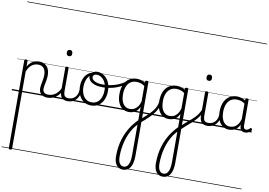

<svg xmlns="http://www.w3.org/2000/svg" viewBox="-197 -1752 4216 3013"><g transform="rotate(10 1911.0 -245.5)"><path d="M138 920Q125 920 119 915.5Q113 911 113 901V-496Q113 -506 119.5 -510.5Q126 -515 139 -515Q153 -515 159 -510.5Q165 -506 165 -496V-408Q189 -450 219.5 -474.5Q250 -499 283.5 -509Q317 -519 350 -519Q401 -519 438.5 -496.5Q476 -474 496.5 -431Q517 -388 517 -325Q517 -301 514 -278Q511 -255 507 -233Q503 -211 498.5 -190Q494 -169 491 -148.5Q488 -128 488 -109Q488 -72 510.5 -51.5Q533 -31 578 -31Q587 -31 591.5 -23.5Q596 -16 595.5 -7Q595 2 589 9.5Q583 17 571 17Q508 17 471 -16Q434 -49 434 -107Q434 -126 437 -146.5Q440 -167 444 -188.5Q448 -210 452 -232Q456 -254 459 -276.5Q462 -299 462 -322Q462 -393 431 -431Q400 -469 341 -469Q315 -469 289.5 -461.5Q264 -454 241 -437Q218 -420 199 -393Q180 -366 165 -327V901Q165 911 158.5 915.5Q152 920 138 920ZM0 895H635V905H0ZM0 -20H635V0H0ZM0 -505H635V-500H0ZM0 -1415H635V-1405H0Z M570 17Q559 17 553.5 9.5Q548 2 548.5 -7Q549 -16 556 -23.5Q563 -31 576 -31Q613 -31 644 -43Q675 -55 699 -75Q723 -95 741 -120Q759 -145 769 -172Q773 -183 782 -182.5Q791 -182 797 -174.5Q803 -167 800 -157Q789 -124 769 -93Q749 -62 720.5 -37Q692 -12 654 2.5Q616 17 570 17ZM635 895V905ZM635 -20V0ZM635 -505V-500ZM635 -1415V-1405Z M897 17Q859 17 833.5 6.5Q808 -4 793.5 -24Q779 -44 773 -72.5Q767 -101 767 -137V-496Q767 -506 773 -510.5Q779 -515 792 -515Q806 -515 812.5 -510.5Q819 -506 819 -496V-137Q819 -82 835.5 -56.5Q852 -31 903 -31Q912 -31 916.5 -23.5Q921 -16 920.5 -7Q920 2 914.5 9.5Q909 17 897 17ZM793 -683Q771 -683 760 -695.5Q749 -708 749 -732Q749 -757 760 -769.5Q771 -782 793 -782Q814 -782 825 -769.5Q836 -757 836 -732Q837 -707 825.5 -695Q814 -683 793 -683ZM635 895H960V905H635ZM635 -20H960V0H635ZM635 -505H960V-500H635ZM635 -1415H960V-1405H635Z M895 17Q884 17 878.5 9.5Q873 2 873.5 -7Q874 -16 881 -23.5Q888 -31 901 -31Q934 -31 960.5 -43Q987 -55 1006 -76Q1025 -97 1035.5 -125Q1046 -153 1047 -186Q1048 -198 1057 -201.5Q1066 -205 1074.5 -201.5Q1083 -198 1082 -186Q1081 -142 1066.5 -104.5Q1052 -67 1027.5 -40Q1003 -13 969 2Q935 17 895 17ZM960 895V905ZM960 -20V0ZM960 -505V-500ZM960 -1415V-1405Z M1268 19Q1200 19 1149 -15.5Q1098 -50 1071 -110.5Q1044 -171 1044 -250Q1044 -308 1060 -354.5Q1076 -401 1106.5 -435Q1137 -469 1180 -487Q1223 -505 1277 -505Q1285 -505 1287.5 -498Q1290 -491 1287.5 -483.5Q1285 -476 1276 -476Q1244 -476 1216.5 -465.5Q1189 -455 1167 -435Q1145 -415 1130 -387Q1115 -359 1107 -324.5Q1099 -290 1099 -250Q1099 -185 1119.5 -135.5Q1140 -86 1177.5 -58.5Q1215 -31 1268 -31Q1307 -31 1338 -46.5Q1369 -62 1390.5 -91.5Q1412 -121 1423.5 -161.5Q1435 -202 1435 -250Q1435 -321 1411.5 -371Q1388 -421 1351.5 -446.5Q1315 -472 1276 -472Q1264 -472 1257.5 -479Q1251 -486 1251 -495.5Q1251 -505 1257.5 -512Q1264 -519 1276 -519Q1331 -519 1380 -487Q1429 -455 1459.5 -394.5Q1490 -334 1490 -250Q1490 -202 1480 -161Q1470 -120 1451 -87Q1432 -54 1404.5 -30Q1377 -6 1343 6.5Q1309 19 1268 19ZM960 895H1561V905H960ZM960 -20H1561V0H960ZM960 -505H1561V-500H960ZM960 -1415H1561V-1405H960Z M1394 -294Q1323 -294 1272 -311Q1221 -328 1193 -358.5Q1165 -389 1165 -427Q1165 -453 1179.5 -473.5Q1194 -494 1219.5 -506.5Q1245 -519 1275 -519Q1287 -519 1293.5 -512Q1300 -505 1300.5 -495.5Q1301 -486 1294.5 -479Q1288 -472 1276 -472Q1245 -472 1229.5 -458Q1214 -444 1214 -426Q1214 -388 1262 -362.5Q1310 -337 1393 -337Q1448 -337 1501 -346Q1554 -355 1603.5 -372Q1653 -389 1696 -413.5Q1739 -438 1774 -469Q1782 -476 1790.5 -472Q1799 -468 1801.5 -458.5Q1804 -449 1793 -439Q1757 -405 1711.5 -378Q1666 -351 1614.5 -332Q1563 -313 1507 -303.5Q1451 -294 1394 -294ZM1561 895H1592V905H1561ZM1561 -20H1592V0H1561ZM1561 -505H1592V-500H1561ZM1561 -1415H1592V-1405H1561Z M1934 924Q1867 924 1829.5 874Q1792 824 1792 733Q1792 661 1801.5 593.5Q1811 526 1830 463Q1849 400 1877.5 341Q1906 282 1945 227Q1961 206 1977 186Q1993 166 2009 148Q2025 130 2038 118V-94Q2014 -45 1984.5 -21.5Q1955 2 1925.5 9.5Q1896 17 1869 17Q1813 17 1769 -12Q1725 -41 1700 -98Q1675 -155 1675 -238Q1675 -288 1684.5 -331Q1694 -374 1713 -408.5Q1732 -443 1760 -467.5Q1788 -492 1824 -505.5Q1860 -519 1905 -519Q1930 -519 1951 -515Q1972 -511 1993.5 -503Q2015 -495 2038 -480V-496Q2038 -506 2044.5 -510.5Q2051 -515 2065 -515Q2078 -515 2084.5 -510.5Q2091 -506 2091 -496V674Q2091 737 2080.5 784Q2070 831 2050 862Q2030 893 2000.5 908.5Q1971 924 1934 924ZM1938 875Q1968 875 1990.5 854Q2013 833 2025.5 790Q2038 747 2038 682V189Q2030 198 2020 208.5Q2010 219 2000.5 231.5Q1991 244 1980 258Q1948 306 1923 361Q1898 416 1881.5 476.5Q1865 537 1856.5 601Q1848 665 1848 732Q1848 777 1858.5 809Q1869 841 1889 858Q1909 875 1938 875ZM1878 -33Q1910 -33 1940.5 -46.5Q1971 -60 1996.5 -92.5Q2022 -125 2038 -181V-428Q2003 -452 1971 -461Q1939 -470 1906 -470Q1874 -470 1847 -460.5Q1820 -451 1798.5 -432Q1777 -413 1762 -385.5Q1747 -358 1739 -322Q1731 -286 1731 -242Q1731 -180 1747.5 -133Q1764 -86 1797 -59.5Q1830 -33 1878 -33ZM1592 895H2227V905H1592ZM1592 -20H2227V0H1592ZM1592 -505H2227V-500H1592ZM1592 -1415H2227V-1405H1592Z M2082 145Q2075 151 2068.5 147Q2062 143 2058 134.5Q2054 126 2054.5 116.5Q2055 107 2063 101Q2117 56 2158 18Q2199 -20 2228 -53.5Q2257 -87 2275 -118.5Q2293 -150 2302 -181Q2311 -212 2311 -244Q2311 -254 2319.5 -257.5Q2328 -261 2336.5 -257.5Q2345 -254 2345 -245Q2345 -205 2336.5 -169Q2328 -133 2309 -97.5Q2290 -62 2259 -24.5Q2228 13 2184.5 54.5Q2141 96 2082 145ZM2227 895V905ZM2227 -20V0ZM2227 -505V-500ZM2227 -1415V-1405Z M2569 924Q2502 924 2464.5 874Q2427 824 2427 733Q2427 661 2436.5 593.5Q2446 526 2465 463Q2484 400 2512.5 341Q2541 282 2580 227Q2596 206 2612 186Q2628 166 2644 148Q2660 130 2673 118V-94Q2649 -45 2619.5 -21.5Q2590 2 2560.5 9.5Q2531 17 2504 17Q2448 17 2404 -12Q2360 -41 2335 -98Q2310 -155 2310 -238Q2310 -288 2319.5 -331Q2329 -374 2348 -408.5Q2367 -443 2395 -467.5Q2423 -492 2459 -505.5Q2495 -519 2540 -519Q2565 -519 2586 -515Q2607 -511 2628.5 -503Q2650 -495 2673 -480V-496Q2673 -506 2679.5 -510.5Q2686 -515 2700 -515Q2713 -515 2719.5 -510.5Q2726 -506 2726 -496V674Q2726 737 2715.5 784Q2705 831 2685 862Q2665 893 2635.5 908.5Q2606 924 2569 924ZM2573 875Q2603 875 2625.5 854Q2648 833 2660.5 790Q2673 747 2673 682V189Q2665 198 2655 208.5Q2645 219 2635.5 231.5Q2626 244 2615 258Q2583 306 2558 361Q2533 416 2516.5 476.5Q2500 537 2491.5 601Q2483 665 2483 732Q2483 777 2493.5 809Q2504 841 2524 858Q2544 875 2573 875ZM2513 -33Q2545 -33 2575.5 -46.5Q2606 -60 2631.5 -92.5Q2657 -125 2673 -181V-428Q2638 -452 2606 -461Q2574 -470 2541 -470Q2509 -470 2482 -460.5Q2455 -451 2433.5 -432Q2412 -413 2397 -385.5Q2382 -358 2374 -322Q2366 -286 2366 -242Q2366 -180 2382.5 -133Q2399 -86 2432 -59.5Q2465 -33 2513 -33ZM2227 895H2862V905H2227ZM2227 -20H2862V0H2227ZM2227 -505H2862V-500H2227ZM2227 -1415H2862V-1405H2227Z M2715 147Q2709 152 2703 148Q2697 144 2692.5 135.5Q2688 127 2688 117.5Q2688 108 2695 102Q2736 63 2773.5 31.5Q2811 0 2843.5 -27.5Q2876 -55 2904.5 -83.5Q2933 -112 2956 -145.5Q2979 -179 2996 -221Q3002 -235 3011 -237Q3020 -239 3026 -232Q3032 -225 3028 -212Q3013 -166 2990 -128.5Q2967 -91 2937 -58Q2907 -25 2872 6.5Q2837 38 2797 72Q2757 106 2715 147ZM2862 895V905ZM2862 -20V0ZM2862 -505V-500ZM2862 -1415V-1405Z M3124 17Q3086 17 3060.5 6.5Q3035 -4 3020.5 -24Q3006 -44 3000 -72.5Q2994 -101 2994 -137V-496Q2994 -506 3000 -510.5Q3006 -515 3019 -515Q3033 -515 3039.5 -510.5Q3046 -506 3046 -496V-137Q3046 -82 3062.5 -56.5Q3079 -31 3130 -31Q3139 -31 3143.5 -23.5Q3148 -16 3147.5 -7Q3147 2 3141.5 9.5Q3136 17 3124 17ZM3020 -683Q2998 -683 2987 -695.5Q2976 -708 2976 -732Q2976 -757 2987 -769.5Q2998 -782 3020 -782Q3041 -782 3052 -769.5Q3063 -757 3063 -732Q3064 -707 3052.5 -695Q3041 -683 3020 -683ZM2862 895H3187V905H2862ZM2862 -20H3187V0H2862ZM2862 -505H3187V-500H2862ZM2862 -1415H3187V-1405H2862Z M3122 17Q3111 17 3105.5 9.5Q3100 2 3100.5 -7Q3101 -16 3108 -23.5Q3115 -31 3128 -31Q3161 -31 3187.5 -43Q3214 -55 3233 -76Q3252 -97 3262.5 -125Q3273 -153 3274 -186Q3275 -198 3284 -201.5Q3293 -205 3301.5 -201.5Q3310 -198 3309 -186Q3308 -142 3293.5 -104.5Q3279 -67 3254.5 -40Q3230 -13 3196 2Q3162 17 3122 17ZM3187 895V905ZM3187 -20V0ZM3187 -505V-500ZM3187 -1415V-1405Z M3465 17Q3410 17 3366 -12Q3322 -41 3296.5 -98Q3271 -155 3271 -238Q3271 -288 3280.5 -331Q3290 -374 3309 -408.5Q3328 -443 3356 -467.5Q3384 -492 3420.5 -505.5Q3457 -519 3501 -519Q3535 -519 3568 -509Q3601 -499 3634 -479V-495Q3634 -506 3640.5 -510.5Q3647 -515 3661 -515Q3675 -515 3681 -510.5Q3687 -506 3687 -496V-91Q3687 -70 3691.5 -56.5Q3696 -43 3706 -36.5Q3716 -30 3731 -30Q3741 -30 3750.5 -33.5Q3760 -37 3769.5 -44.5Q3779 -52 3790 -63Q3795 -69 3801.5 -68.5Q3808 -68 3814 -61Q3821 -55 3822 -48Q3823 -41 3819 -34Q3808 -19 3792 -7.5Q3776 4 3758 10.5Q3740 17 3722 17Q3701 17 3685.5 11.5Q3670 6 3658.5 -5.5Q3647 -17 3641.5 -33.5Q3636 -50 3635 -72Q3635 -76 3634.5 -81.5Q3634 -87 3634 -92Q3611 -47 3582 -23.5Q3553 0 3522.5 8.5Q3492 17 3465 17ZM3327 -242Q3327 -180 3343.5 -133Q3360 -86 3392.5 -59.5Q3425 -33 3474 -33Q3506 -33 3536.5 -46.5Q3567 -60 3592.5 -92.5Q3618 -125 3634 -181V-429Q3599 -453 3567 -461.5Q3535 -470 3502 -470Q3470 -470 3443 -460.5Q3416 -451 3394.5 -432Q3373 -413 3358 -385.5Q3343 -358 3335 -322Q3327 -286 3327 -242ZM3187 895H3822V905H3187ZM3187 -20H3822V0H3187ZM3187 -505H3822V-500H3187ZM3187 -1415H3822V-1405H3187Z"/></g></svg>

Font: Playwrite BE WAL Guides
Style: Regular
Weight: 400
Designer: Veronika Burian, José Scaglione
Foundry: TypeTogether
Version: Version 1.003